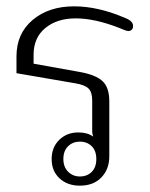

<svg xmlns="http://www.w3.org/2000/svg" viewBox="-20 -578 472 606"><path d="M143 -76Q143 -113 167 -136.5Q191 -160 227 -160Q256 -160 274 -147Q271 -156 271 -164V-261Q271 -287 259.5 -298.5Q248 -310 218 -315L32 -347V-400Q32 -472 83 -515Q134 -558 214 -558Q291 -558 378 -520Q400 -511 400 -496Q400 -488 395.5 -484Q391 -480 385 -480Q381 -480 372 -483.5Q363 -487 356 -490Q279 -520 219 -520Q160 -520 123 -489.5Q86 -459 86 -405V-377L231 -351Q282 -342 303.5 -322Q325 -302 325 -258V-85Q325 -44 300 -18Q275 8 232 8Q193 8 168 -15Q143 -38 143 -76ZM284 -76Q284 -102 269.5 -116.5Q255 -131 232 -131Q210 -131 195 -116.5Q180 -102 180 -76Q180 -51 195 -36Q210 -21 232 -21Q255 -21 269.5 -35.5Q284 -50 284 -76Z"/></svg>

Font: Maitree Light
Style: Regular
Weight: 300
Designer: CadsonDemak Team
Foundry: CadsonDemak
Version: Version 1.001